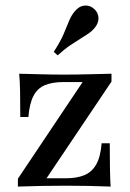

<svg xmlns="http://www.w3.org/2000/svg" viewBox="-20 -688 478 708"><path d="M46 0V-29L284.7 -385.5H215.3Q173.4 -385.5 146 -374.2Q118.5 -362.9 103.6 -334.7Q88.7 -306.5 84.7 -256.5H54.8Q54.8 -314.5 54 -352.8Q53.2 -391.1 50.8 -416.1Q90.3 -415.3 131.9 -414.1Q173.4 -412.9 215.3 -412.9Q260.5 -412.9 304.8 -414.1Q349.2 -415.3 391.1 -416.1V-387.1L151.6 -30.6H222.6Q262.9 -30.6 290.7 -41.9Q318.5 -53.2 334.7 -81.5Q350.8 -109.7 354.8 -159.7H384.7Q384.7 -102.4 385.5 -63.7Q386.3 -25 387.9 0Q349.2 -1.6 307.3 -2.4Q265.3 -3.2 223.4 -3.2Q179 -3.2 133.5 -2.4Q87.9 -1.6 46 0ZM192.7 -483.9 178.2 -496.8Q203.2 -535.5 214.9 -563.3Q226.6 -591.1 234.7 -610.9Q242.7 -630.6 254.8 -645.2Q271 -665.3 291.1 -667.3Q311.3 -669.4 326.6 -655.6Q341.9 -642.7 343.1 -623Q344.4 -603.2 328.2 -583.9Q318.5 -572.6 306 -564.1Q293.5 -555.6 277 -545.6Q260.5 -535.5 239.5 -521.4Q218.5 -507.3 192.7 -483.9Z"/></svg>

Font: Playfair SemiBold
Style: Regular
Weight: 600
Designer: Claus Eggers Sørensen
Foundry: Claus Eggers Sørensen
Version: Version 2.001;gftools[0.9.30]